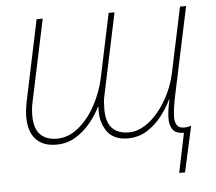

<svg xmlns="http://www.w3.org/2000/svg" viewBox="-51 -584 918 815"><g transform="rotate(-5 408.5 -176.5)"><path d="M680 175 715 7Q680 7 666.5 -13Q653 -33 655 -66.5Q657 -100 666 -139H664Q649 -107 623 -72.5Q597 -38 560 -14Q523 10 475 10Q414 10 386 -32Q358 -74 363 -135H361Q346 -103 319 -69.5Q292 -36 255 -13Q218 10 171 10Q115 10 84.5 -22.5Q54 -55 54 -118Q54 -148 62 -186L134 -528H160L87 -183Q83 -166 81.5 -151Q80 -136 80 -122Q80 -66 105.5 -40.5Q131 -15 176 -15Q225 -15 267.5 -49.5Q310 -84 340 -139Q370 -194 383 -253L441 -528H466L393 -183Q389 -166 388 -151Q387 -136 387 -122Q387 -66 412 -40.5Q437 -15 482 -15Q517 -15 550 -35.5Q583 -56 610.5 -90Q638 -124 658 -166.5Q678 -209 687 -254L745 -528H771L692 -156Q679 -94 679 -61Q679 -40 688 -27.5Q697 -15 719 -15Q733 -15 748 -20L705 175Z"/></g></svg>

Font: Noto Sans Disp Thin
Style: Italic
Weight: 100
Italic angle: -12°
Designer: Monotype Design Team
Foundry: Monotype Imaging Inc.
Version: Version 2.000;GOOG;noto-source:20170915:90ef993387c0